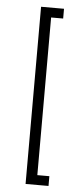

<svg xmlns="http://www.w3.org/2000/svg" viewBox="-55 -771 357 842"><g transform="rotate(5 123.5 -350.0)"><path d="M91 40V-740H192V-697H139V-3H192V40Z"/></g></svg>

Font: Raleway Light
Style: Regular
Weight: 300
Designer: Matt McInerney, Pablo Impallari, Rodrigo Fuenzalida
Foundry: Matt McInerney, Pablo Impallari, Rodrigo Fuenzalida
Version: Version 4.026